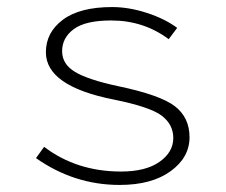

<svg xmlns="http://www.w3.org/2000/svg" viewBox="-20 -512 640 544"><path d="M319 12Q190 12 82 -64L105 -96Q197 -26 323 -26Q393 -26 432 -53.5Q471 -81 471 -121Q471 -159 438.5 -184Q406 -209 302 -230Q110 -268 110 -364Q110 -420 158 -456Q206 -492 298 -492Q345 -492 396 -475.5Q447 -459 482 -433L458 -401Q387 -454 295 -454Q222 -454 189 -429.5Q156 -405 156 -367Q156 -330 193 -308Q230 -286 314 -268Q434 -243 475.5 -211Q517 -179 517 -123Q517 -66 463.5 -27Q410 12 319 12Z"/></svg>

Font: TypoPRO Source Code Pro
Style: Regular
Weight: 300
Monospace: yes
Designer: Paul D. Hunt, Teo Tuominen
Foundry: Adobe Systems Incorporated
Version: Version 2.010;PS 1.0;hotconv 1.0.84;makeotf.lib2.5.63406